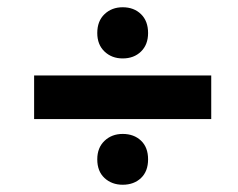

<svg xmlns="http://www.w3.org/2000/svg" viewBox="-20 -584 656 529"><path d="M318 -423Q288 -423 268 -442Q248 -461 248 -493Q248 -526 268 -545Q288 -564 318 -564Q349 -564 368.5 -545Q388 -526 388 -493Q388 -461 368.5 -442Q349 -423 318 -423ZM248 -145Q248 -177 268 -196Q288 -215 318 -215Q349 -215 368.5 -196.5Q388 -178 388 -145Q388 -112 368.5 -93.5Q349 -75 318 -75Q288 -75 268 -93.5Q248 -112 248 -145ZM74 -376H562V-256H74Z"/></svg>

Font: Kufam ExtraBold
Style: Italic
Weight: 800
Italic angle: -11°
Designer: Artur Schmal
Foundry: Original Type
Version: Version 1.301; ttfautohint (v1.8.3)